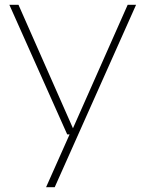

<svg xmlns="http://www.w3.org/2000/svg" viewBox="-20 -560 606 800"><path d="M260 0 19 -540H57L284 -25.5L512 -540H547L208 220H172L270 0Z"/></svg>

Font: Encode Sans Expanded Thin
Style: Regular
Weight: 100
Width: 7
Designer: Multiple Designers
Foundry: Impallari Type
Version: Version 3.000; ttfautohint (v1.8.3) -l 8 -r 50 -G 200 -x 14 